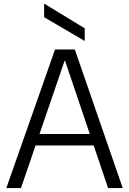

<svg xmlns="http://www.w3.org/2000/svg" viewBox="-20 -950 652 970"><path d="M12 0 258 -700H358L600 0H526L309 -642H306L86 0ZM132 -215 153 -273H459L480 -215ZM408 -743 203 -863V-930H206L408 -807Z"/></svg>

Font: DM Sans 36pt Light
Style: Regular
Weight: 300
Designer: Colophon Foundry, Jonny Pinhorn
Foundry: Colophon Foundry
Version: Version 4.004;gftools[0.9.30]